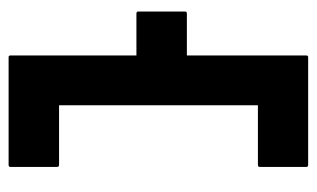

<svg xmlns="http://www.w3.org/2000/svg" viewBox="-165 -571 736 446"><g transform="rotate(90 203.0 -348.0)"><path d="M362.8 0H112.8Q108.9 0 108.9 -3.9V-296.9H11.7Q6.8 -296.9 6.8 -300.8V-410.2Q6.8 -414.1 11.7 -414.1H108.9V-691.9Q108.9 -695.8 112.8 -695.8H362.8Q367.7 -695.8 367.7 -691.9V-583Q367.7 -579.1 362.8 -579.1H224.6V-117.2H362.8Q367.7 -117.2 367.7 -112.8V-3.9Q367.7 0 362.8 0Z"/></g></svg>

Font: Bayon
Style: Regular
Weight: 400
Designer: Danh Hong
Version: Version 8.001; ttfautohint (v1.8.3)